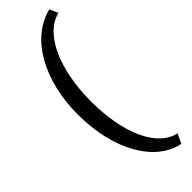

<svg xmlns="http://www.w3.org/2000/svg" viewBox="-336 -874 1043 1043"><g transform="rotate(-45 185.5 -353.0)"><path d="M44 -353C44 -75 162 125 329 159L355 104C229 78 145 -99 145 -351C145 -600 232 -786 360 -816L339 -865C162 -822 44 -615 44 -353Z"/></g></svg>

Font: Domine
Style: Regular
Weight: 400
Designer: Pablo Impallari, Rodrigo Fuenzalida, Brenda Gallo
Foundry: Pablo Impallari, Rodrigo Fuenzalida, Brenda Gallo
Version: Version 2.000